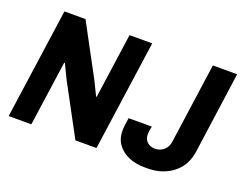

<svg xmlns="http://www.w3.org/2000/svg" viewBox="-108 -899 1434 1122"><g transform="rotate(20 609.0 -338.0)"><path d="M422 -368 465 -280 468 -283 525 -686H666L569 0H438L268 -316L225 -405L221 -402L164 0H23L120 -686H251ZM1124 -183Q1112 -91 1047 -40.5Q982 10 889 10H869Q817 10 773.5 -8Q730 -26 703.5 -61.5Q677 -97 677 -147Q677 -179 686 -228H830Q823 -197 823 -178Q823 -150 841 -131.5Q859 -113 891 -113Q923 -113 946 -133.5Q969 -154 973 -187L1043 -686H1194Z"/></g></svg>

Font: Chivo
Style: Bold Italic
Weight: 700
Italic angle: -8.05°
Designer: Hector Gatti
Foundry: Omnibus-Type
Version: Version 1.007